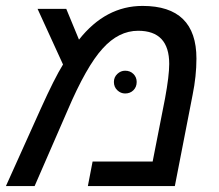

<svg xmlns="http://www.w3.org/2000/svg" viewBox="-34 -629 741 649"><path d="M448 -609Q630 -609 630 -431Q630 -372 617 -308L557 0H263L279 -83H482L524 -297Q538 -373 538 -413Q538 -525 433 -525Q367 -525 313 -465Q258 -405 194 -255L83 0H-14L104 -262Q150 -364 179 -411L93 -599H190L233 -495Q323 -609 448 -609ZM351 -352Q351 -368 362.5 -379Q374 -390 389 -390Q406 -390 417 -379Q428 -368 428 -352Q428 -335 417 -324Q406 -313 389 -313Q374 -313 362.5 -324Q351 -335 351 -352Z"/></svg>

Font: Libra Sans
Style: Italic
Weight: 400
Italic angle: -12°
Foundry: Context Ltd
Version: Version 1.002